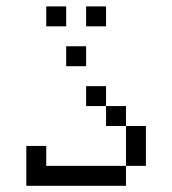

<svg xmlns="http://www.w3.org/2000/svg" viewBox="-20 -770 540 602"><path d="M250 -562.5V-625H187.5V-562.5ZM187.5 -687.5V-750H125V-687.5ZM312.5 -687.5V-750H250V-687.5ZM62.5 -312.5Q62.5 -312.5 62.5 -187.5H375V-250H125V-312.5ZM375 -250H437.5Q437.5 -250 437.5 -375H375Q375 -375 375 -250ZM375 -375V-437.5H312.5V-375ZM312.5 -437.5V-500H250V-437.5Z"/></svg>

Font: Unifont
Style: Regular
Weight: 500
Version: Version 15.1.04